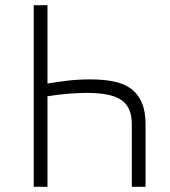

<svg xmlns="http://www.w3.org/2000/svg" viewBox="-20 -720 657 740"><path d="M110 -700H163V-398Q192 -403 235 -408.5Q278 -414 329 -414Q379 -414 418.5 -406Q458 -398 485 -378Q512 -358 526.5 -324.5Q541 -291 541 -241V0H488V-242Q488 -306 448.5 -334Q409 -362 314 -362Q285 -362 245.5 -359Q206 -356 163 -349V0H110Z"/></svg>

Font: Tilda Sans Light
Style: Regular
Weight: 300
Designer: ParaType Ltd
Foundry: ParaType Ltd
Version: Version 1.009